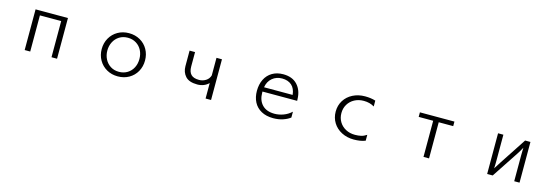

<svg xmlns="http://www.w3.org/2000/svg" viewBox="22 -1437 6957 2406"><g transform="rotate(15 3500.0 -233.5)"><path d="M638 -439H362V30H290V-498H710V30H638Z M1500 47Q1420 47 1356 10.5Q1292 -26 1255.5 -90Q1219 -154 1219 -233Q1219 -312 1255.5 -376Q1292 -440 1356 -476.5Q1420 -513 1500 -513Q1581 -513 1645 -476.5Q1709 -440 1745 -376Q1781 -312 1781 -233Q1781 -154 1745 -90Q1709 -26 1645 10.5Q1581 47 1500 47ZM1708 -233Q1708 -295 1682.5 -345Q1657 -395 1609.5 -424.5Q1562 -454 1500 -454Q1438 -454 1391 -424.5Q1344 -395 1318 -344.5Q1292 -294 1292 -233Q1292 -172 1318 -121.5Q1344 -71 1391 -41.5Q1438 -12 1500 -12Q1562 -12 1609.5 -41.5Q1657 -71 1682.5 -121Q1708 -171 1708 -233Z M2490 -113Q2383 -113 2335.5 -165.5Q2288 -218 2288 -297V-498H2359V-311Q2359 -242 2392 -208Q2425 -174 2496 -174Q2545 -174 2584.5 -199.5Q2624 -225 2637 -270V-498H2708V30H2637V-171Q2611 -144 2573 -128.5Q2535 -113 2490 -113Z M3518 49Q3427 49 3362.5 13.5Q3298 -22 3265.5 -85Q3233 -148 3233 -230Q3233 -314 3265 -379Q3297 -444 3357.5 -480Q3418 -516 3500 -516Q3619 -516 3684 -445.5Q3749 -375 3752 -261Q3753 -256 3753 -239H3303V-226Q3303 -126 3359 -67.5Q3415 -9 3519 -9Q3576 -9 3633.5 -30Q3691 -51 3737 -94V-18Q3700 11 3643 30Q3586 49 3518 49ZM3500 -461Q3425 -461 3372.5 -416.5Q3320 -372 3308 -296H3679Q3671 -378 3624 -419.5Q3577 -461 3500 -461Z M4562 46Q4474 46 4403.5 9.5Q4333 -27 4293.5 -91Q4254 -155 4254 -235Q4254 -315 4293.5 -378.5Q4333 -442 4403.5 -478Q4474 -514 4562 -514Q4638 -514 4698 -495V-419Q4640 -455 4561 -455Q4494 -455 4441 -426.5Q4388 -398 4358 -348Q4328 -298 4328 -235Q4328 -172 4358 -122Q4388 -72 4441 -43.5Q4494 -15 4561 -15Q4605 -15 4640.5 -23Q4676 -31 4712 -55V21Q4651 46 4562 46Z M5464 -439H5276V-498H5724V-439H5536V30H5464Z M6641 -304 6643 -405Q6614 -351 6590 -315L6362 30H6290V-498H6359V-170Q6359 -100 6356 -61Q6367 -81 6395 -122Q6413 -151 6414 -152L6641 -498H6710V30H6641Z"/></g></svg>

Font: LINE Seed JP_TTF Regular
Style: Regular
Weight: 400
Designer: LINE & Fontrix & Fontworks
Version: Version 1.002